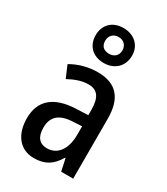

<svg xmlns="http://www.w3.org/2000/svg" viewBox="-203 -909 880 1010"><g transform="rotate(30 237.0 -404.5)"><path d="M241 -607C307 -607 352 -650 352 -715C352 -778 305 -819 241 -819C175 -819 132 -777 132 -713C132 -649 175 -607 241 -607ZM242 -663C207 -663 190 -682 190 -713C190 -744 211 -765 242 -765C274 -765 294 -744 294 -713C294 -682 272 -663 242 -663ZM240 -550C182 -550 126 -534 80 -507L111 -434C153 -457 192 -470 230 -470C284 -470 309 -436 309 -361V-329L237 -326C106 -321 37 -263 37 -154C37 -60 84 10 173 10C241 10 281 -17 315 -74H318L334 0H407V-363C407 -486 355 -550 240 -550ZM256 -259 310 -262V-210C310 -120 268 -69 207 -69C164 -69 137 -95 137 -154C137 -219 172 -255 256 -259Z"/></g></svg>

Font: Noto Sans Tamil Condensed Medium
Style: Regular
Weight: 500
Width: 3
Designer: Jelle Bosma - Monotype Design Team
Foundry: Monotype Imaging Inc.
Version: Version 2.004